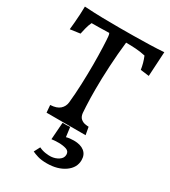

<svg xmlns="http://www.w3.org/2000/svg" viewBox="-207 -720 945 1065"><g transform="rotate(30 266.0 -187.0)"><path d="M126 0 122 -47Q163 -49 183 -67Q203 -85 206 -112Q212 -169 214.5 -235Q217 -301 217 -359Q217 -418 215 -469Q213 -520 211 -538Q210 -550 206 -557Q174 -556 144 -555.5Q114 -555 94 -555Q84 -534 78.5 -511Q73 -488 70 -474L6 -465Q8 -483 10.5 -510.5Q13 -538 14.5 -566.5Q16 -595 16 -616Q78 -612 133.5 -611Q189 -610 243 -610Q279 -610 330 -610.5Q381 -611 433 -612.5Q485 -614 524 -617L515 -460L460 -467Q457 -487 451.5 -507Q446 -527 438 -546Q407 -553 376 -555Q345 -557 314 -557Q305 -480 300.5 -397.5Q296 -315 296 -248Q296 -222 296.5 -193Q297 -164 298.5 -138.5Q300 -113 301 -98Q304 -75 316.5 -64.5Q329 -54 343.5 -51.5Q358 -49 367 -49L376 0ZM267 243Q232 243 209 236Q186 229 172 222L192 184Q212 194 234 197Q256 200 269 199Q296 197 317 183Q338 169 338 147Q338 125 317 118Q296 111 267 111Q243 111 223 114L231 4Q243 5 255 4.5Q267 4 279 3L287 64Q297 61 309.5 59.5Q322 58 335 58Q378 58 402 77Q426 96 426 131Q426 180 381 211.5Q336 243 267 243ZM289 76Q290 76 289 76Z"/></g></svg>

Font: Maname
Style: Regular
Weight: 400
Designer: Pathum Egodawatta
Foundry: mooniak
Version: Version 1.000; ttfautohint (v1.8.4.7-5d5b)